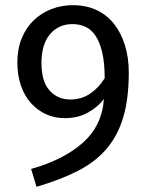

<svg xmlns="http://www.w3.org/2000/svg" viewBox="-20 -699 574 741"><path d="M100 -47Q225 -82 299.5 -148Q374 -214 381 -317Q358 -286 319.5 -264.5Q281 -243 230 -243Q191 -243 158 -258Q125 -273 100 -300.5Q75 -328 61 -368Q47 -408 47 -458Q47 -510 64 -551.5Q81 -593 110.5 -621Q140 -649 178.5 -664Q217 -679 261 -679Q312 -679 352 -660.5Q392 -642 419.5 -607.5Q447 -573 462 -525Q477 -477 477 -419Q477 -319 456 -247.5Q435 -176 391.5 -125Q348 -74 280.5 -39.5Q213 -5 121 22ZM251 -315Q294 -315 327 -337Q360 -359 384 -397Q384 -455 375 -494.5Q366 -534 350 -559Q334 -584 311 -595Q288 -606 260 -606Q206 -606 173 -567Q140 -528 140 -456Q140 -384 171.5 -349.5Q203 -315 251 -315Z"/></svg>

Font: Feura Sans
Style: Regular
Weight: 400
Designer: Carrois Corporate & Edenspiekermann
Foundry: Carrois Corporate GbR & Edenspiekermann AG
Version: Version 1.001